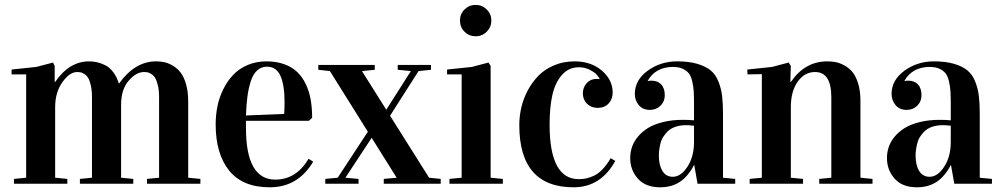

<svg xmlns="http://www.w3.org/2000/svg" viewBox="-20 -758 4134 792"><path d="M205.6 -485.8V-419.9H207.5Q265.6 -504.9 347.7 -504.9Q364.7 -504.9 380.9 -501.2Q397 -497.6 414.8 -488.5Q432.6 -479.5 447.3 -460.2Q461.9 -440.9 470.2 -413.6H471.2Q536.6 -504.9 623.5 -504.9Q640.6 -504.9 656.7 -501.7Q672.9 -498.5 691.7 -487.8Q710.4 -477.1 724.1 -460Q737.8 -442.9 747.1 -411.9Q756.3 -380.9 756.3 -339.8V-24.9L806.6 -20V0H586.4V-20L636.2 -24.9V-356.9Q636.2 -385.7 631.1 -406.5Q626 -427.2 619.4 -437.5Q612.8 -447.8 603 -453.4Q593.3 -459 587.4 -460Q581.5 -460.9 574.2 -460.9Q541.5 -460.9 510.5 -424.8Q479.5 -388.7 479.5 -325.7V-24.9L529.8 -20V0H309.6V-20L359.4 -24.9V-356.9Q359.4 -385.7 354.5 -406.5Q349.6 -427.2 343 -437.5Q336.4 -447.8 326.9 -453.4Q317.4 -459 311.5 -460Q305.7 -460.9 298.3 -460.9Q267.1 -460.9 237.3 -418.9Q207.5 -377 207.5 -315.9V-24.9L257.8 -20V0H37.6V-20L87.9 -24.9V-451.2H27.8V-471.2L129.9 -481.9L198.7 -500Z M1267.6 -272 1254.4 -259.8H994.6V-230Q994.6 -17.1 1115.7 -17.1Q1201.7 -17.1 1252.9 -103L1272 -91.3Q1209 14.6 1092.8 14.6Q980.5 14.6 925 -54.7Q869.6 -124 869.6 -245.1Q869.6 -283.2 877 -319.6Q884.3 -356 900.9 -389.6Q917.5 -423.3 941.4 -448.7Q965.3 -474.1 1000.7 -489.5Q1036.1 -504.9 1079.1 -504.9Q1119.6 -504.9 1151.9 -493.4Q1184.1 -481.9 1205.6 -461.4Q1227.1 -440.9 1241.2 -411.4Q1255.4 -381.8 1261.5 -347.4Q1267.6 -313 1267.6 -272ZM1081.1 -482.9Q1057.6 -482.9 1040.8 -467.5Q1023.9 -452.1 1014.6 -423.3Q1005.4 -394.5 1000.7 -360.6Q996.1 -326.7 994.6 -281.7L1152.3 -288.1Q1153.8 -313 1153.8 -335.9Q1153.8 -406.7 1137 -444.8Q1120.1 -482.9 1081.1 -482.9Z M1750 -24.9 1797.9 -20V0H1563V-20L1616.2 -24.9L1340.8 -464.8L1293 -470.2V-490.2H1525.9V-470.2L1473.1 -464.8ZM1575.7 -259.8 1552.7 -272.9 1674.8 -464.8 1620.6 -470.2V-490.2H1757.8V-470.2L1706.5 -464.8ZM1534.2 -271 1558.1 -257.8 1404.8 -24.9 1459 -20V0H1321.8V-20L1373 -24.9Z M2003.9 -485.8V-24.9L2054.2 -20V0H1834V-20L1884.3 -24.9V-451.2H1824.2V-471.2L1926.3 -481.9L1995.1 -500ZM1877.4 -673.3Q1877.4 -700.2 1896.2 -719Q1915 -737.8 1941.9 -737.8Q1968.8 -737.8 1987.8 -719Q2006.8 -700.2 2006.8 -673.3Q2006.8 -646.5 1988 -627.4Q1969.2 -608.4 1941.9 -608.4Q1915 -608.4 1896.2 -627.2Q1877.4 -646 1877.4 -673.3Z M2350.1 -504.9Q2418 -504.9 2462.6 -466.8Q2507.3 -428.7 2507.3 -376Q2507.3 -349.6 2490.7 -331.3Q2474.1 -313 2445.3 -313Q2418.5 -313 2401.4 -330.1Q2384.3 -347.2 2384.3 -373Q2384.3 -397.5 2400.1 -415Q2416 -432.6 2440.9 -432.6Q2444.3 -432.6 2453.1 -431.6V-434.1Q2447.3 -443.8 2439.2 -452.4Q2431.2 -460.9 2411.6 -470.7Q2392.1 -480.5 2368.2 -480.5Q2325.2 -480.5 2297.4 -448.2Q2269.5 -416 2258.3 -365Q2247.1 -314 2247.1 -244.1Q2247.1 -19 2367.2 -19Q2382.8 -19 2396.2 -21.7Q2409.7 -24.4 2428 -32.2Q2446.3 -40 2464.4 -58.6Q2482.4 -77.1 2499 -105.5L2518.1 -94.2Q2458 14.6 2346.2 14.6Q2122.1 14.6 2122.1 -242.2Q2122.1 -278.3 2130.4 -314.5Q2138.7 -350.6 2157 -385Q2175.3 -419.4 2201.4 -446Q2227.5 -472.7 2266.1 -488.8Q2304.7 -504.9 2350.1 -504.9Z M2697.8 -116.2Q2697.8 -77.1 2712.4 -53Q2727.1 -28.8 2755.4 -28.8Q2788.6 -28.8 2815.7 -70.3Q2842.8 -111.8 2842.8 -171.9V-239.3Q2823.2 -241.7 2811 -241.7Q2785.6 -241.7 2765.9 -234.9Q2746.1 -228 2734.4 -216.3Q2722.7 -204.6 2714.8 -191.7Q2707 -178.7 2703.6 -163.1Q2700.2 -147.5 2699 -137.2Q2697.8 -127 2697.8 -116.2ZM2843.8 -77.1H2842.8Q2818.8 -30.8 2784.9 -8.1Q2751 14.6 2702.6 14.6Q2643.1 14.6 2611.3 -21Q2579.6 -56.6 2579.6 -106Q2579.6 -129.9 2587.2 -152.1Q2594.7 -174.3 2611.8 -194.8Q2628.9 -215.3 2653.8 -230.5Q2678.7 -245.6 2715.6 -254.6Q2752.4 -263.7 2797.4 -263.7Q2821.3 -263.7 2842.8 -261.7V-329.1Q2842.8 -361.3 2841.6 -381.3Q2840.3 -401.4 2835.4 -422.6Q2830.6 -443.8 2821.5 -455.3Q2812.5 -466.8 2796.1 -474.4Q2779.8 -481.9 2756.3 -481.9Q2685.1 -481.9 2652.3 -425.8V-423.8Q2660.2 -425.3 2667.5 -425.3Q2692.9 -425.3 2707.5 -409.7Q2722.2 -394 2722.2 -364.7Q2722.2 -339.4 2704.6 -322Q2687 -304.7 2660.6 -304.7Q2631.8 -304.7 2615.2 -324.2Q2598.6 -343.8 2598.6 -370.1Q2598.6 -427.7 2651.6 -466.3Q2704.6 -504.9 2773.4 -504.9Q2822.3 -504.9 2856.7 -494.6Q2891.1 -484.4 2911.6 -467.5Q2932.1 -450.7 2943.6 -421.6Q2955.1 -392.6 2958.7 -362.3Q2962.4 -332 2962.4 -288.1V-24.9L3012.7 -20V0H2857.4Z M3242.2 -485.8 3240.2 -419.9H3242.2Q3300.3 -504.9 3392.6 -504.9Q3410.2 -504.9 3426.3 -502Q3442.4 -499 3461.9 -488.8Q3481.4 -478.5 3495.6 -461.9Q3509.8 -445.3 3519.5 -414.6Q3529.3 -383.8 3529.3 -342.8V-24.9L3579.1 -20V0H3359.4V-20L3409.2 -24.9V-356.9Q3409.2 -460.9 3342.3 -460.9Q3298.3 -460.9 3270.3 -420.9Q3242.2 -380.9 3242.2 -315.9V-24.9L3292.5 -20V0H3072.3V-20L3122.6 -24.9V-452.1L3063.5 -451.2L3062.5 -471.2L3164.6 -481.9L3233.4 -500Z M3756.8 -116.2Q3756.8 -77.1 3771.5 -53Q3786.1 -28.8 3814.5 -28.8Q3847.7 -28.8 3874.8 -70.3Q3901.9 -111.8 3901.9 -171.9V-239.3Q3882.3 -241.7 3870.1 -241.7Q3844.7 -241.7 3825 -234.9Q3805.2 -228 3793.5 -216.3Q3781.7 -204.6 3773.9 -191.7Q3766.1 -178.7 3762.7 -163.1Q3759.3 -147.5 3758.1 -137.2Q3756.8 -127 3756.8 -116.2ZM3902.8 -77.1H3901.9Q3877.9 -30.8 3844 -8.1Q3810.1 14.6 3761.7 14.6Q3702.1 14.6 3670.4 -21Q3638.7 -56.6 3638.7 -106Q3638.7 -129.9 3646.2 -152.1Q3653.8 -174.3 3670.9 -194.8Q3688 -215.3 3712.9 -230.5Q3737.8 -245.6 3774.7 -254.6Q3811.5 -263.7 3856.4 -263.7Q3880.4 -263.7 3901.9 -261.7V-329.1Q3901.9 -361.3 3900.6 -381.3Q3899.4 -401.4 3894.5 -422.6Q3889.6 -443.8 3880.6 -455.3Q3871.6 -466.8 3855.2 -474.4Q3838.9 -481.9 3815.4 -481.9Q3744.1 -481.9 3711.4 -425.8V-423.8Q3719.2 -425.3 3726.6 -425.3Q3752 -425.3 3766.6 -409.7Q3781.2 -394 3781.2 -364.7Q3781.2 -339.4 3763.7 -322Q3746.1 -304.7 3719.7 -304.7Q3690.9 -304.7 3674.3 -324.2Q3657.7 -343.8 3657.7 -370.1Q3657.7 -427.7 3710.7 -466.3Q3763.7 -504.9 3832.5 -504.9Q3881.3 -504.9 3915.8 -494.6Q3950.2 -484.4 3970.7 -467.5Q3991.2 -450.7 4002.7 -421.6Q4014.2 -392.6 4017.8 -362.3Q4021.5 -332 4021.5 -288.1V-24.9L4071.8 -20V0H3916.5Z"/></svg>

Font: VidalokaRegular
Style: Regular
Weight: 400
Designer: Cyreal (www.cyreal.org)
Foundry: Cyreal (www.cyreal.org)
Version: Version 1.000